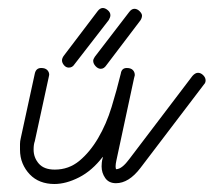

<svg xmlns="http://www.w3.org/2000/svg" viewBox="-20 -467 534 480"><path d="M166 -306Q161 -298 152 -298Q145 -298 140 -304Q135 -310 135 -316Q135 -321 139 -327L224 -439Q230 -447 237 -447Q243 -447 249.5 -441.5Q256 -436 256 -429Q256 -424 252 -417ZM246 -304Q240 -295 232 -295Q225 -295 219 -301.5Q213 -308 213 -315Q213 -319 217 -325L303 -437Q309 -445 316 -445Q323 -445 329 -439Q335 -433 335 -428Q335 -422 331 -416ZM461 -277Q468 -285 475 -285Q482 -285 488 -279Q494 -273 494 -266Q494 -260 490 -256L331 -47Q302 -9 270 -9Q252 -9 243 -22Q234 -35 234 -51Q234 -55 234.5 -60.5Q235 -66 237 -73V-75Q210 -40 177.5 -23.5Q145 -7 116 -7Q97 -7 81.5 -13Q66 -19 54.5 -31Q43 -43 36.5 -58.5Q30 -74 30 -93Q30 -100 30 -107Q30 -114 32 -122L67 -283Q70 -297 83 -297Q93 -297 98 -292Q103 -287 103 -280Q103 -279 102.5 -277.5Q102 -276 102 -275L67 -114Q64 -106 64 -93Q64 -73 77 -58Q90 -43 117 -43Q152 -43 178.5 -65Q205 -87 225.5 -122Q246 -157 259 -199.5Q272 -242 282 -283Q284 -297 297 -297Q307 -297 312 -292Q317 -287 317 -279Q317 -278 316 -275Q315 -272 315 -271L271 -66Q269 -57 269 -51Q269 -48 270 -44Q278 -44 286.5 -51Q295 -58 303 -69Z"/></svg>

Font: Gruenewald VA
Style: Regular
Weight: 400
Designer: Peter Wiegel
Foundry: Peter Wiegel, nach dem Schriftentwurf von Dr. H. Gr¸newald
Version: Version 0.007